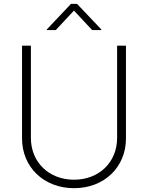

<svg xmlns="http://www.w3.org/2000/svg" viewBox="-20 -964 767 995"><path d="M363.8 11.2C520.5 11.2 632.8 -98.1 632.8 -246.6V-727.5H586.9V-249C586.9 -124.5 494.6 -32.7 363.8 -32.7C232.4 -32.7 140.1 -124.5 140.1 -249V-727.5H94.2V-246.6C94.2 -98.1 207 11.2 363.8 11.2ZM269 -808.1 363.3 -909.2 457.5 -808.1H504.9V-811.5L379.4 -943.8H347.7L222.7 -811.5V-808.1Z"/></svg>

Font: Raveo ExtraLight
Style: Regular
Weight: 200
Designer: Jakub Foglar, Rasmus Andersson (Inter)
Foundry: Jakubfoglar.com
Version: Version 1.100;Glyphs 3.2.3 (3260)